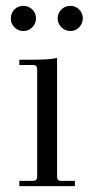

<svg xmlns="http://www.w3.org/2000/svg" viewBox="-20 -636 307 656"><path d="M60 -616Q78 -616 90.5 -603.5Q103 -591 103 -573Q103 -556 90.5 -543Q78 -530 60 -530Q42 -530 29.5 -542.5Q17 -555 17 -573Q17 -591 29 -603.5Q41 -616 60 -616ZM221 -530Q202 -530 189.5 -543Q177 -556 177 -573Q177 -591 189.5 -603.5Q202 -616 221 -616Q238 -616 250.5 -603.5Q263 -591 263 -573Q263 -556 250.5 -543Q238 -530 221 -530ZM46 0V-18H93Q107 -18 107 -32V-400Q107 -414 93 -414H46V-432H92Q149 -432 175 -438V-32Q175 -18 188 -18H236V0Z"/></svg>

Font: Arapey Thin
Style: Regular
Weight: 100
Designer: Eduardo Rodriguez Tunni
Foundry: Eduardo Rodriguez Tunni
Version: Version 4.000;hotconv 1.0.109;makeotfexe 2.5.65596